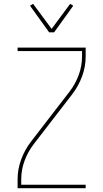

<svg xmlns="http://www.w3.org/2000/svg" viewBox="-20 -984 540 1004"><path d="M72 0V-46Q72 -99 90.5 -149.5Q109 -200 141 -242L343 -504Q374 -544 391.5 -591.5Q409 -639 409 -689V-717H72V-735H428V-689Q428 -636 409.5 -585.5Q391 -535 359 -493L157 -231Q126 -191 108.5 -143.5Q91 -96 91 -46V-18H428V0ZM237 -815 137 -954 153 -964 250 -833 347 -964 363 -954 263 -815Z"/></svg>

Font: Iosevka Term Curly Thin
Style: Regular
Weight: 100
Designer: Belleve Invis
Foundry: Belleve Invis
Version: Version 32.3.0